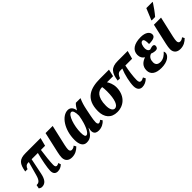

<svg xmlns="http://www.w3.org/2000/svg" viewBox="160 -1849 2913 2913"><g transform="rotate(-45 1616.5 -393.0)"><path d="M398 8C444 8 475 -10 506 -37L493 -78C481 -71 462 -63 450 -63C432 -63 418 -73 418 -112C418 -172 433 -314 447 -405H536L570 -536H249C110 -536 71 -482 47 -342H97C108 -379 133 -405 170 -405H187L126 -184C98 -81 62 -74 23 -74L11 -15C26 -4 45 5 62 5C136 5 173 -46 195 -151L247 -405H381C352 -296 322 -141 322 -81C322 -19 352 8 398 8Z M702 10C774 10 825 -23 864 -63L844 -100C827 -85 806 -73 779 -73C756 -73 742 -89 742 -119C742 -140 746 -164 754 -203L830 -536H677L601 -200C593 -161 587 -128 587 -100C587 -27 634 10 702 10Z M1020 9C1110 9 1149 -48 1194 -129H1198C1179 -66 1179 9 1277 9C1341 9 1393 -21 1427 -60L1405 -93C1386 -77 1372 -69 1356 -69C1340 -69 1330 -88 1330 -116C1330 -144 1337 -191 1346 -236L1368 -345C1384 -423 1398 -472 1427 -536H1327C1300 -512 1279 -478 1259 -444H1257C1249 -507 1215 -546 1162 -546C1032 -546 914 -367 914 -154C914 -60 943 9 1020 9ZM1091 -73C1070 -73 1058 -96 1058 -165C1058 -308 1116 -487 1177 -487C1209 -487 1223 -435 1223 -362L1210 -295C1197 -232 1148 -73 1091 -73Z M1674 10C1832 10 1930 -108 1930 -266C1930 -337 1900 -396 1881 -422H2012L2038 -536H1846C1645 -536 1474 -477 1474 -208C1474 -77 1543 10 1674 10ZM1685 -55C1645 -55 1618 -101 1618 -181C1618 -376 1704 -422 1769 -422H1778C1781 -405 1785 -368 1785 -327C1785 -149 1745 -55 1685 -55Z M2209 10C2258 10 2302 -11 2339 -48L2319 -88C2299 -76 2278 -68 2262 -68C2235 -68 2223 -87 2223 -128C2223 -203 2240 -322 2258 -405H2403L2439 -536H2225C2082 -536 2034 -471 2014 -325H2064C2079 -369 2104 -405 2146 -405H2193C2153 -313 2123 -176 2123 -98C2123 -22 2161 10 2209 10Z M2622 10C2759 10 2827 -56 2827 -110C2827 -127 2822 -138 2818 -142C2784 -104 2738 -65 2674 -65C2621 -65 2589 -89 2589 -142C2589 -192 2608 -242 2663 -257C2677 -249 2715 -239 2743 -239C2779 -239 2795 -261 2795 -292C2795 -313 2781 -324 2759 -324C2740 -324 2715 -314 2695 -309C2669 -314 2650 -339 2650 -378C2650 -420 2664 -489 2708 -489C2737 -489 2745 -444 2743 -381C2850 -381 2883 -407 2883 -449C2883 -500 2832 -546 2727 -546C2584 -546 2500 -489 2500 -389C2500 -340 2522 -302 2555 -285L2554 -281C2489 -257 2432 -216 2432 -125C2432 -39 2496 10 2622 10Z M3023 -606H3098C3144 -658 3196 -733 3229 -784L3233 -796H3099C3079 -744 3047 -668 3026 -620ZM3027 10C3099 10 3150 -23 3189 -63L3169 -100C3152 -85 3131 -73 3104 -73C3081 -73 3067 -89 3067 -119C3067 -140 3071 -164 3079 -203L3155 -536H3002L2926 -200C2918 -161 2912 -128 2912 -100C2912 -27 2959 10 3027 10Z"/></g></svg>

Font: Noto Serif Condensed Extra
Style: Italic
Weight: 800
Width: 3
Italic angle: -12°
Designer: Monotype Design Team
Foundry: Monotype Imaging Inc.
Version: Version 1.901